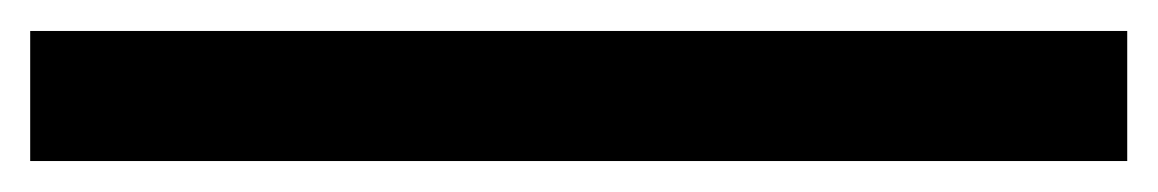

<svg xmlns="http://www.w3.org/2000/svg" viewBox="-20 1 748 124"><path d="M-0.5 105H708V21H-0.5Z"/></svg>

Font: Anybody SemiExpanded Medium
Style: Regular
Weight: 500
Width: 6
Version: Version 1.113;gftools[0.9.25]